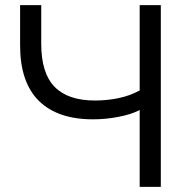

<svg xmlns="http://www.w3.org/2000/svg" viewBox="-20 -725 732 745"><path d="M522 0V-298Q489 -281 439.5 -271.5Q390 -262 341 -262Q203 -262 130.5 -334Q58 -406 58 -549V-705H140V-555Q140 -441 192 -388Q244 -335 348 -335Q395 -335 439 -344Q483 -353 522 -374V-705H604V0Z"/></svg>

Font: Mulish
Style: Regular
Weight: 400
Designer: Vernon Adams
Foundry: Vernon Adams
Version: Version 3.603; ttfautohint (v1.8.3)